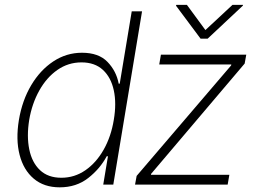

<svg xmlns="http://www.w3.org/2000/svg" viewBox="-20 -775 1080 806"><path d="M230.5 11.4Q164.8 11.4 121.8 -24.9Q78.8 -61.1 62.3 -125Q45.8 -188.9 59.3 -271.3Q73.2 -353.7 111 -417.3Q148.8 -480.8 203.8 -517.2Q258.9 -553.6 324.2 -553.6Q394.2 -553.6 431.3 -515.1Q468.4 -476.6 478.3 -423.7H482.6L533 -727.3H576.3L455.6 0H413.4L433.2 -119H427.9Q399.9 -66.4 350.1 -27.5Q300.4 11.4 230.5 11.4ZM237.6 -28.8Q293 -28.8 338.6 -60.4Q384.2 -92 415.3 -147Q446.4 -202.1 457.7 -271.7Q469.5 -341.3 457.7 -395.8Q446 -450.3 411.9 -481.7Q377.8 -513.1 322.1 -513.1Q266.3 -513.1 220.9 -481.4Q175.4 -449.6 144.9 -394.9Q114.3 -340.2 102.6 -271.7Q91.6 -203.1 102.8 -148.1Q114 -93 147.7 -60.9Q181.5 -28.8 237.6 -28.8ZM546.9 0 553.6 -36.6 950.3 -500.4 951 -504.3H648.4L655.5 -545.5H1013.8L1007.1 -508.2L614.3 -45.1L613.6 -41.2H942.8L935.7 0ZM764.6 -754.6 842.3 -648.8 956 -754.6H1000.4L999.3 -751.1L851.6 -612.6H822.1L718.8 -751.1L720.2 -754.6Z"/></svg>

Font: Inter Extra Light  BETA
Style: Italic
Weight: 200
Italic angle: 9.39999°
Designer: Rasmus Andersson
Foundry: rsms
Version: Version 3.011;git-f93a4a705